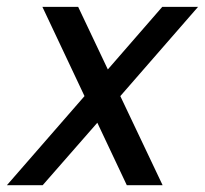

<svg xmlns="http://www.w3.org/2000/svg" viewBox="-31 -543 601 563"><path d="M549.8 -522.9 321.8 -261.2 445.8 0H340.8L254.4 -183.1L94.2 0H-10.7L216.8 -261.2L93.3 -522.9H198.2L285.2 -339.4L444.8 -522.9Z"/></svg>

Font: Qaz
Style: Italic
Weight: 400
Italic angle: -11.25°
Designer: GGBotNet
Foundry: f0n7
Version: 0.70